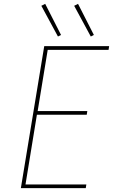

<svg xmlns="http://www.w3.org/2000/svg" viewBox="-20 -974 616 994"><path d="M88 0H424L427 -19H112L171 -380H429L432 -399H175L227 -716H542L545 -735H209ZM450 -785 466 -793 384 -954 364 -944ZM280 -785 296 -793 214 -954 194 -944Z"/></svg>

Font: Iosevka Sparkle Thin
Style: Italic
Weight: 100
Italic angle: -9°
Designer: Belleve Invis
Foundry: Belleve Invis
Version: Version 4.5.0; ttfautohint (v1.8.3)